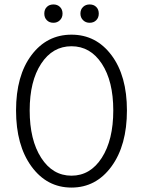

<svg xmlns="http://www.w3.org/2000/svg" viewBox="-20 -827 640 859"><path d="M219.2 -725.1Q200.7 -725.1 189.5 -736.6Q178.2 -748 178.2 -766.1Q178.2 -784.7 189.5 -795.9Q200.7 -807.1 219.2 -807.1Q236.8 -807.1 248.3 -795.9Q259.8 -784.7 259.8 -766.1Q259.8 -748 248 -736.6Q236.3 -725.1 219.2 -725.1ZM380.9 -725.1Q363.3 -725.1 351.6 -736.8Q339.8 -748.5 339.8 -766.1Q339.8 -784.7 351.6 -795.9Q363.3 -807.1 380.9 -807.1Q399.4 -807.1 410.6 -795.9Q421.9 -784.7 421.9 -766.1Q421.9 -748 410.6 -736.6Q399.4 -725.1 380.9 -725.1ZM51.8 -333Q51.8 -488.3 120.6 -580.1Q189.5 -671.9 299.8 -671.9Q410.2 -671.9 479 -579.8Q547.9 -487.8 547.9 -333Q547.9 -176.8 478.8 -82.3Q409.7 12.2 299.8 12.2Q189.9 12.2 120.8 -82.3Q51.8 -176.8 51.8 -333ZM486.8 -333Q486.8 -463.9 435.5 -542Q384.3 -620.1 299.8 -620.1Q215.3 -620.1 164.1 -542Q112.8 -463.9 112.8 -333Q112.8 -200.7 164.3 -120.8Q215.8 -41 299.8 -41Q383.8 -41 435.3 -120.8Q486.8 -200.7 486.8 -333Z"/></svg>

Font: Office Code Pro D Light
Style: Regular
Weight: 300
Designer: Nathan Rutzky & Paul D. Hunt
Foundry: Adobe Systems Incorporated
Version: Version 1.004;PS 001.004;hotconv 1.0.70;makeotf.lib2.5.58329